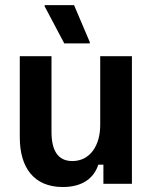

<svg xmlns="http://www.w3.org/2000/svg" viewBox="-20 -720 601 752"><path d="M331.7 -550V-555L270 -700H155V-695L231.7 -550ZM225.8 12.5C304.2 12.5 348.3 -23.3 365 -75H385V0H496.7V-500H372.5V-230C372.5 -150.8 333.3 -89.2 263.3 -89.2C206.7 -89.2 181.7 -130.8 181.7 -203.3V-500H57.5V-181.7C57.5 -64.2 112.5 12.5 225.8 12.5Z"/></svg>

Font: Familjen Grotesk SemiBold
Style: Regular
Weight: 600
Designer: Anders Wikstroem, Jonas Baeckman, Matilda Gysing, Kristian Moeller
Foundry: Familjen STHLM AB
Version: Version 2.000